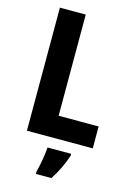

<svg xmlns="http://www.w3.org/2000/svg" viewBox="-137 -784 752 1076"><g transform="rotate(15 238.5 -246.5)"><path d="M72 0H454V-127H222V-714H72ZM345 72V61H208C206 101 193 171 183 208V221H273C304 174 329 122 345 72Z"/></g></svg>

Font: Noto Sans Oriya Cond Bold
Style: Bold
Weight: 700
Width: 3
Designer: Amélie Bonet and Sol Matas
Foundry: Google LLC
Version: Version 2.006